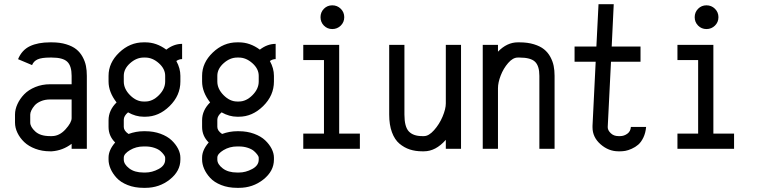

<svg xmlns="http://www.w3.org/2000/svg" viewBox="-20 -716 3642 924"><path d="M220.7 -237.3Q196.3 -237.3 176.8 -229Q157.2 -220.7 146.7 -208.5Q136.2 -196.3 130.9 -184.8Q125.5 -173.3 125.5 -164.6V-126.5Q125.5 -105.5 149.7 -83.3Q173.8 -61 220.7 -61H229.5Q265.6 -61 295.2 -93.5Q324.7 -126 324.7 -147.5V-237.3ZM220.7 -512.2H229.5Q268.6 -512.2 298.6 -502.9Q328.6 -493.7 347.2 -478.8Q365.7 -463.9 377.4 -442.4Q389.2 -420.9 393.6 -398.9Q397.9 -377 397.9 -351.1V0H324.7V-23.9Q282.2 8.3 229.5 12.2H220.7Q182.6 12.2 150.1 0Q117.7 -12.2 96.7 -32.2Q75.7 -52.2 64 -76.7Q52.2 -101.1 52.2 -126.5V-164.6Q52.2 -189.5 64 -215.1Q75.7 -240.7 96.4 -262.2Q117.2 -283.7 149.9 -297.1Q182.6 -310.5 220.7 -310.5H324.7V-351.1Q324.7 -398.9 303.7 -418.9Q282.7 -439 229.5 -439H220.7Q180.7 -439 161.4 -430.4Q142.1 -421.9 134.3 -402.8L66.9 -431.2Q85 -475.1 123.8 -493.7Q162.6 -512.2 220.7 -512.2Z M774.9 42.5Q774.9 37.6 769 29.3Q763.2 21 752.7 11.5Q742.2 2 722.7 -4.6Q703.1 -11.2 679.7 -11.2H670.9Q634.8 -11.2 605.2 6.6Q575.7 24.4 575.7 42.5V52.2Q575.7 74.2 601.6 94.2Q627.4 114.3 670.9 114.3H679.7Q711.9 114.3 743.4 97.4Q774.9 80.6 774.9 52.2ZM679.7 -439H670.9Q636.7 -439 606.2 -411.9Q575.7 -384.8 575.7 -351.1V-323.7Q575.7 -288.1 606 -257.8Q636.2 -227.5 670.9 -227.5H679.7Q714.4 -227.5 744.6 -257.8Q774.9 -288.1 774.9 -323.7V-351.1Q774.9 -384.8 744.4 -411.9Q713.9 -439 679.7 -439ZM534.2 -30.3Q502.4 -61.5 502.4 -105V-137.2Q502.4 -185.1 541 -223.1Q502.4 -272.9 502.4 -323.7V-351.1Q502.4 -414.1 553.7 -463.1Q605 -512.2 670.9 -512.2H679.7Q732.9 -512.2 780.3 -477.1Q816.4 -504.9 856.4 -504.9V-431.6Q841.8 -431.6 828.6 -422.4Q848.1 -387.2 848.1 -351.1V-323.7Q848.1 -256.3 796.1 -205.3Q744.1 -154.3 679.7 -154.3H670.9Q633.3 -154.3 596.2 -175.3Q575.7 -158.2 575.7 -139.6V-105Q575.7 -86.9 598.6 -71.3Q634.8 -84.5 670.9 -84.5H679.7Q719.2 -84.5 752.4 -72.3Q785.6 -60.1 805.9 -40.8Q826.2 -21.5 837.2 0.2Q848.1 22 848.1 42.5V52.2Q848.1 107.4 797.4 147.7Q746.6 188 679.7 188H670.9Q628.4 188 594.5 174.6Q560.5 161.1 541.3 140.1Q522 119.1 512.2 96.4Q502.4 73.7 502.4 52.2V42.5Q502.4 6.3 534.2 -30.3Z M1225.1 42.5Q1225.1 37.6 1219.2 29.3Q1213.4 21 1202.9 11.5Q1192.4 2 1172.9 -4.6Q1153.3 -11.2 1129.9 -11.2H1121.1Q1085 -11.2 1055.4 6.6Q1025.9 24.4 1025.9 42.5V52.2Q1025.9 74.2 1051.8 94.2Q1077.6 114.3 1121.1 114.3H1129.9Q1162.1 114.3 1193.6 97.4Q1225.1 80.6 1225.1 52.2ZM1129.9 -439H1121.1Q1086.9 -439 1056.4 -411.9Q1025.9 -384.8 1025.9 -351.1V-323.7Q1025.9 -288.1 1056.2 -257.8Q1086.4 -227.5 1121.1 -227.5H1129.9Q1164.6 -227.5 1194.8 -257.8Q1225.1 -288.1 1225.1 -323.7V-351.1Q1225.1 -384.8 1194.6 -411.9Q1164.1 -439 1129.9 -439ZM984.4 -30.3Q952.6 -61.5 952.6 -105V-137.2Q952.6 -185.1 991.2 -223.1Q952.6 -272.9 952.6 -323.7V-351.1Q952.6 -414.1 1003.9 -463.1Q1055.2 -512.2 1121.1 -512.2H1129.9Q1183.1 -512.2 1230.5 -477.1Q1266.6 -504.9 1306.6 -504.9V-431.6Q1292 -431.6 1278.8 -422.4Q1298.3 -387.2 1298.3 -351.1V-323.7Q1298.3 -256.3 1246.3 -205.3Q1194.3 -154.3 1129.9 -154.3H1121.1Q1083.5 -154.3 1046.4 -175.3Q1025.9 -158.2 1025.9 -139.6V-105Q1025.9 -86.9 1048.8 -71.3Q1085 -84.5 1121.1 -84.5H1129.9Q1169.4 -84.5 1202.6 -72.3Q1235.8 -60.1 1256.1 -40.8Q1276.4 -21.5 1287.4 0.2Q1298.3 22 1298.3 42.5V52.2Q1298.3 107.4 1247.6 147.7Q1196.8 188 1129.9 188H1121.1Q1078.6 188 1044.7 174.6Q1010.7 161.1 991.5 140.1Q972.2 119.1 962.4 96.4Q952.6 73.7 952.6 52.2V42.5Q952.6 6.3 984.4 -30.3Z M1538.8 -592.8Q1522.5 -609.4 1522.5 -633.3Q1522.5 -657.2 1538.8 -673.8Q1555.2 -690.4 1579.1 -690.4Q1603 -690.4 1619.9 -673.8Q1636.7 -657.2 1636.7 -633.3Q1636.7 -609.4 1619.9 -592.8Q1603 -576.2 1579.1 -576.2Q1555.2 -576.2 1538.8 -592.8ZM1439.5 -500H1612.3V-73.2H1711.9V0H1439.5V-73.2H1539.1V-426.8H1439.5Z M2125.5 -500H2198.7V0H2125.5V-43Q2076.7 12.2 2020.5 12.2H2011.7Q1979.5 12.2 1952.4 3.4Q1925.3 -5.4 1902.3 -24.7Q1879.4 -43.9 1866.2 -79.6Q1853 -115.2 1853 -164.6V-500H1926.3V-164.6Q1926.3 -106 1947.5 -83.5Q1968.8 -61 2011.7 -61H2020.5Q2043.5 -61 2068.8 -89.4Q2094.2 -117.7 2109.9 -154.8Q2125.5 -191.9 2125.5 -218.3Z M2376.5 0H2303.2V-500H2376.5V-467.3Q2419.9 -512.2 2471.7 -512.2H2480.5Q2519.5 -512.2 2549.6 -502.9Q2579.6 -493.7 2598.1 -478.8Q2616.7 -463.9 2628.4 -442.4Q2640.1 -420.9 2644.5 -398.9Q2648.9 -377 2648.9 -351.1V0H2575.7V-351.1Q2575.7 -398.9 2554.7 -418.9Q2533.7 -439 2480.5 -439H2471.7Q2448.2 -439 2425.5 -412.8Q2402.8 -386.7 2389.6 -352.5Q2376.5 -318.4 2376.5 -291.5Z M2964.8 -61Q2982.9 -61 2998.8 -72.3Q3014.6 -83.5 3016.1 -105H3089.4Q3086.9 -76.2 3076.2 -54Q3065.4 -31.7 3051.5 -19.8Q3037.6 -7.8 3020 0Q3002.4 7.8 2989.5 10Q2976.6 12.2 2964.8 12.2H2956.1Q2908.7 12.2 2870.1 -21.7Q2831.5 -55.7 2831.5 -103V-110.8L2846.7 -418.9H2745.1V-492.2H2850.1L2860.4 -695.8H2933.6L2923.8 -492.2H3062.5V-418.9H2920.4L2904.8 -106.9V-103Q2904.8 -88.9 2919.2 -75Q2933.6 -61 2956.1 -61Z M3339.6 -592.8Q3323.2 -609.4 3323.2 -633.3Q3323.2 -657.2 3339.6 -673.8Q3356 -690.4 3379.9 -690.4Q3403.8 -690.4 3420.7 -673.8Q3437.5 -657.2 3437.5 -633.3Q3437.5 -609.4 3420.7 -592.8Q3403.8 -576.2 3379.9 -576.2Q3356 -576.2 3339.6 -592.8ZM3240.2 -500H3413.1V-73.2H3512.7V0H3240.2V-73.2H3339.8V-426.8H3240.2Z"/></svg>

Font: Anka/Coder Narrow
Style: Regular
Weight: 400
Width: 3
Monospace: yes
Version: Version 001.100